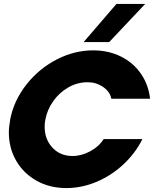

<svg xmlns="http://www.w3.org/2000/svg" viewBox="-20 -946 798 976"><path d="M25 -273Q25 -300 32 -340Q51 -436 114.5 -516.5Q178 -597 268 -643.5Q358 -690 453 -690Q532 -690 595 -658.5Q658 -627 696.5 -571Q735 -515 743 -444H546Q539 -480 504 -504Q469 -528 426 -528Q373 -528 327 -501.5Q281 -475 250.5 -431.5Q220 -388 211 -340Q207 -323 207 -302Q207 -238 246.5 -195.5Q286 -153 349 -153Q394 -153 438.5 -177Q483 -201 507 -239H704Q668 -167 607.5 -110.5Q547 -54 471.5 -22Q396 10 317 10Q233 10 166.5 -27Q100 -64 62.5 -128.5Q25 -193 25 -273ZM572 -926H718L535 -732H405Z"/></svg>

Font: Teachers ExtraBold
Style: Italic
Weight: 800
Designer: Alfredo Marco Pradil & Chank Diesel
Version: Version 0.009